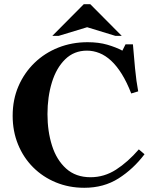

<svg xmlns="http://www.w3.org/2000/svg" viewBox="-20 -880 725 910"><path d="M409 -40Q474 -40 530 -76Q586 -112 638 -172L665 -149Q612 -79 542 -34.5Q472 10 380 10H379Q307 10 245 -15.5Q183 -41 137 -87Q91 -133 65.5 -195.5Q40 -258 40 -331Q40 -408 67.5 -471.5Q95 -535 143.5 -582Q192 -629 256.5 -654.5Q321 -680 395 -680Q448 -680 489 -668Q530 -656 560 -640L575 -670H610Q614 -619 620 -556.5Q626 -494 635 -447L602 -437Q581 -491 557 -529.5Q533 -568 506.5 -592.5Q480 -617 451 -628.5Q422 -640 392 -640Q331 -640 289 -599Q247 -558 226 -489.5Q205 -421 205 -339Q205 -258 226.5 -190Q248 -122 293.5 -81Q339 -40 409 -40ZM527 -710 393 -751 258 -710H228L377 -860H408L557 -710Z"/></svg>

Font: Brygada 1918
Style: Regular
Weight: 400
Designer: Mateusz Machalski | Borys Kosmynka | Przemek Hoffer
Foundry: NIEPODLEGLA 2018
Version: Version 3.006